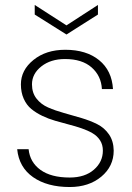

<svg xmlns="http://www.w3.org/2000/svg" viewBox="-20 -752 537 780"><path d="M441.9 -140.1Q441.9 -76.2 391.4 -34.2Q340.8 7.8 263.2 7.8Q171.9 7.8 114.5 -32.2Q57.1 -72.3 49.8 -146H96.2Q101.6 -92.8 144.5 -61.8Q187.5 -30.8 263.2 -30.8Q324.7 -30.8 361.3 -62.5Q397.9 -94.2 397.9 -140.1Q397.9 -164.1 386.5 -181.9Q375 -199.7 355.7 -210.9Q336.4 -222.2 311.5 -230.7Q286.6 -239.3 259 -246.3Q231.4 -253.4 203.9 -261.5Q176.3 -269.5 151.4 -281.5Q126.5 -293.5 107.2 -309.3Q87.9 -325.2 76.4 -350.8Q64.9 -376.5 64.9 -409.2Q64.9 -467.3 116 -508.5Q167 -549.8 245.1 -549.8Q330.6 -549.8 382.6 -507.6Q434.6 -465.3 439 -390.1H394Q391.1 -443.8 352.3 -478Q313.5 -512.2 244.1 -512.2Q186 -512.2 147.9 -482.2Q109.9 -452.1 109.9 -409.2Q109.9 -375 128.2 -351.6Q146.5 -328.1 175.5 -315.4Q204.6 -302.7 239.7 -293Q274.9 -283.2 310.3 -272.7Q345.7 -262.2 375 -247.6Q404.3 -232.9 422.9 -205.8Q441.4 -178.7 441.9 -140.1ZM250 -648.9 377.9 -731.9V-692.9L250 -611.8L121.1 -692.9V-731.9Z"/></svg>

Font: SVN-Poppins ExtraLight
Style: Regular
Weight: 200
Designer: Ninad Kale (Devanagari), Jonny Pinhorn (Latin)
Foundry: Indian Type Foundry
Version: Version 3.002 2017